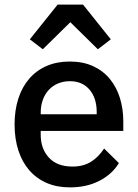

<svg xmlns="http://www.w3.org/2000/svg" viewBox="-20 -798 596 830"><path d="M282 12Q226 12 182 -7Q138 -26 107 -61.5Q76 -97 59.5 -147.5Q43 -198 43 -260Q43 -322 59.5 -372.5Q76 -423 107 -458.5Q138 -494 182 -513Q226 -532 282 -532Q339 -532 382.5 -512Q426 -492 455 -456.5Q484 -421 498.5 -374Q513 -327 513 -273V-232H156V-215Q156 -155 191.5 -116.5Q227 -78 293 -78Q341 -78 374 -99Q407 -120 430 -156L494 -93Q465 -45 410 -16.5Q355 12 282 12ZM282 -447Q254 -447 230.5 -437Q207 -427 190.5 -409Q174 -391 165 -366Q156 -341 156 -311V-304H398V-314Q398 -374 367 -410.5Q336 -447 282 -447ZM339 -778 459 -628 403 -585 284 -702 165 -585 109 -628 229 -778Z"/></svg>

Font: IBM Plex Sans Hebrew Medium
Style: Regular
Weight: 500
Designer: Mike Abbink, Paul van der Laan, Pieter van Rosmalen, Yanek Iontef
Foundry: Bold Monday
Version: Version 1.2